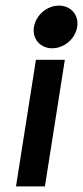

<svg xmlns="http://www.w3.org/2000/svg" viewBox="-20 -664 296 684"><path d="M166 -492C208 -492 248 -525 255 -568C262 -611 232 -644 190 -644C148 -644 108 -611 101 -568C94 -525 124 -492 166 -492ZM140 0 211 -451H108L37 0Z"/></svg>

Font: Charger Pro
Style: BlkObl
Weight: 900
Designer: Jasper
Foundry: Cannot Into Space Fonts
Version: Version 1.09